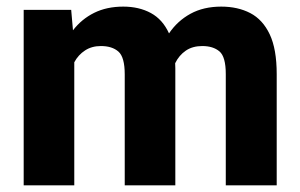

<svg xmlns="http://www.w3.org/2000/svg" viewBox="-20 -558 904 578"><path d="M283.7 -419.4Q256.3 -419.4 236.1 -406.2Q215.8 -393.1 203.6 -370.6V0H51.3V-528.3H194.3L199.7 -466.8Q225.6 -500.5 263.4 -519.3Q301.3 -538.1 351.1 -538.1Q398.4 -538.1 434.1 -518.8Q469.7 -499.5 488.8 -457.5Q514.2 -495.1 553.5 -516.6Q592.8 -538.1 646 -538.1Q695.8 -538.1 733.4 -518.6Q771 -499 792 -454.6Q813 -410.2 813 -335V0H659.7V-335Q659.7 -387.2 640.6 -403.3Q621.6 -419.4 588.9 -419.4Q559.6 -419.4 539.3 -405.5Q519 -391.6 507.3 -367.7Q507.8 -360.4 507.8 -352.5V0H355.5V-334Q355.5 -386.2 336.4 -402.8Q317.4 -419.4 283.7 -419.4Z"/></svg>

Font: Vazirmatn RD ExtraBold
Style: Regular
Weight: 800
Designer: Saber Rastikerdar
Foundry: Saber Rastikerdar
Version: Version 32.102